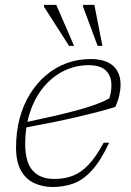

<svg xmlns="http://www.w3.org/2000/svg" viewBox="-20 -736 522 766"><path d="M333 -476Q292.5 -476 255 -462Q217.5 -448 185.8 -421Q154 -394 130.5 -355.8Q107 -317.5 93.8 -268.5Q80.5 -219.5 80.5 -162Q80.5 -89.5 110.2 -55.8Q140 -22 196.5 -22Q236 -22 269 -34.2Q302 -46.5 332.2 -77.8Q362.5 -109 393.5 -166.5H415.5Q381.5 -94 346.2 -55.8Q311 -17.5 272.8 -3.8Q234.5 10 190.5 10Q148.5 10 115 -6.2Q81.5 -22.5 62.8 -57Q44 -91.5 44 -147Q44 -210 58.5 -264Q73 -318 100 -361.5Q127 -405 164 -436.2Q201 -467.5 246 -484Q291 -500.5 342 -500.5Q381.5 -500.5 407.8 -488.5Q434 -476.5 447.5 -453.8Q461 -431 461 -399Q461 -379 456 -356.2Q451 -333.5 440 -309.5Q405.5 -298.5 366.8 -288.5Q328 -278.5 284.8 -268.5Q241.5 -258.5 191 -248.2Q140.5 -238 81.5 -227L81 -248Q142.5 -261 190.2 -272Q238 -283 274.2 -292.5Q310.5 -302 337.2 -310.8Q364 -319.5 383.2 -327.5Q402.5 -335.5 416.5 -344Q427 -379 423.8 -409Q420.5 -439 399 -457.5Q377.5 -476 333 -476ZM275.5 -553H255.5L155.5 -709V-716.5H204.5ZM388.5 -553H369.5L311.5 -709V-716.5H356.5Z"/></svg>

Font: Newsreader 9pt ExtraLight
Style: Italic
Weight: 250
Italic angle: -17°
Designer: Hugues Gentile
Foundry: Production Type
Version: Version 1.003